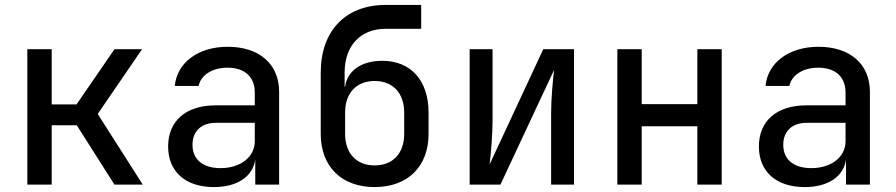

<svg xmlns="http://www.w3.org/2000/svg" viewBox="-20 -750 3640 780"><path d="M190 0V-241H292L445 0H560L377 -287L557 -550H445L291 -326H190V-550H91V0Z M905 -560C786 -560 699 -496 690 -401H787C796 -445 842 -475 904 -475C974 -475 1015 -438 1015 -374V-322H855C736 -322 663 -259 663 -155C663 -53 733 10 849 10C943 10 1007 -32 1017 -102V0H1114V-377C1114 -490 1033 -560 905 -560ZM876 -67C804 -67 762 -102 762 -162C762 -217 798 -251 857 -251H1015V-176C1015 -112 957 -67 876 -67Z M1533 -503C1450 -503 1391 -464 1382 -398H1380V-455C1380 -565 1445 -633 1547 -633H1691V-730H1547C1384 -730 1283 -625 1283 -455V-206C1283 -73 1368 10 1502 10C1636 10 1721 -73 1721 -206V-293C1721 -423 1649 -503 1533 -503ZM1622 -206C1622 -127 1576 -78 1502 -78C1428 -78 1382 -127 1382 -206V-293C1382 -372 1428 -421 1502 -421C1576 -421 1622 -372 1622 -293Z M2013 0 2231 -466C2226 -425 2219 -349 2219 -293V0H2312V-550H2187L1969 -82C1974 -124 1981 -201 1981 -258V-550H1888V0Z M2587 0V-237H2813V0H2912V-550H2813V-327H2587V-550H2488V0Z M3305 -560C3186 -560 3099 -496 3090 -401H3187C3196 -445 3242 -475 3304 -475C3374 -475 3415 -438 3415 -374V-322H3255C3136 -322 3063 -259 3063 -155C3063 -53 3133 10 3249 10C3343 10 3407 -32 3417 -102V0H3514V-377C3514 -490 3433 -560 3305 -560ZM3276 -67C3204 -67 3162 -102 3162 -162C3162 -217 3198 -251 3257 -251H3415V-176C3415 -112 3357 -67 3276 -67Z"/></svg>

Font: Tekne LDO Medium
Style: Regular
Weight: 500
Monospace: yes
Designer: Alessio Laiso, Mario Rullo, Paolo Rosset
Foundry: Alessio Laiso
Version: Version 1.000;hotconv 1.0.109;makeotfexe 2.5.65596